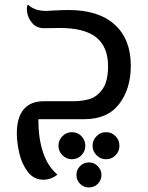

<svg xmlns="http://www.w3.org/2000/svg" viewBox="-20 -524 649 844"><path d="M555 -235Q555 -134 504 -67Q453 0 350 0H149Q148 82 169 145Q190 208 232 243Q225 251 207.5 258.5Q190 266 171 266Q128 266 101.5 230.5Q75 195 64.5 148Q54 101 54 62Q54 -7 84 -43Q114 -79 173 -79H300Q341 -79 373.5 -88.5Q406 -98 430.5 -132Q455 -166 455 -233Q455 -317 404 -359Q353 -401 242 -401L174 -400Q142 -400 123.5 -420.5Q105 -441 100 -466Q98 -478 98 -483Q98 -499 103 -504Q113 -493 133 -484.5Q153 -476 183 -476L220 -478Q258 -480 281 -480Q413 -480 484 -416Q555 -352 555 -235ZM237 117Q237 92 254.5 74.5Q272 57 296 57Q321 57 338 74.5Q355 92 355 117Q355 141 338 158.5Q321 176 296 176Q272 176 254.5 158.5Q237 141 237 117ZM387 117Q387 92 404.5 74.5Q422 57 446 57Q471 57 488 74.5Q505 92 505 117Q505 141 488 158.5Q471 176 446 176Q422 176 404.5 158.5Q387 141 387 117ZM316 245Q316 222 332 206Q348 190 371 190Q394 190 410 206.5Q426 223 426 245Q426 268 410 284Q394 300 371 300Q348 300 332 284Q316 268 316 245Z"/></svg>

Font: El Messiri Medium
Style: Regular
Weight: 500
Designer: Mohamed Gaber
Foundry: Kief Type Foundry
Version: Version 2.007